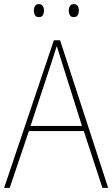

<svg xmlns="http://www.w3.org/2000/svg" viewBox="-20 -910 544 930"><path d="M476 0 386 -275H120L27 0H0L241 -715H271L504 0ZM282 -601Q276 -621 269.5 -641Q263 -661 255 -687Q248 -665 241 -643.5Q234 -622 227 -600L128 -300H377ZM144 -859Q144 -871 149.5 -880.5Q155 -890 168 -890Q182 -890 187.5 -880.5Q193 -871 193 -859Q193 -845 187.5 -836Q182 -827 168 -827Q155 -827 149.5 -836.5Q144 -846 144 -859ZM313 -859Q313 -871 318.5 -880.5Q324 -890 337 -890Q351 -890 356.5 -881Q362 -872 362 -859Q362 -846 356.5 -836.5Q351 -827 337 -827Q324 -827 318.5 -836.5Q313 -846 313 -859Z"/></svg>

Font: Noto Sans Telugu SemiCondensed Thin
Style: Regular
Weight: 100
Width: 4
Designer: Jelle Bosma - Monotype Design Team
Foundry: Monotype Imaging Inc.
Version: Version 2.005; ttfautohint (v1.8.4.7-5d5b)